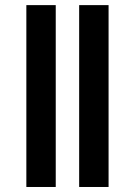

<svg xmlns="http://www.w3.org/2000/svg" viewBox="-20 -745 538 765"><path d="M202.1 -724.6V0H85V-724.6ZM412.6 -724.6V0H295.4V-724.6Z"/></svg>

Font: Arimo
Style: Bold
Weight: 700
Designer: Steve Matteson
Foundry: Monotype Imaging Inc.
Version: Version 1.33